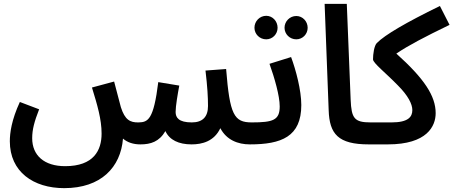

<svg xmlns="http://www.w3.org/2000/svg" viewBox="-20 -744 2352 996"><path d="M313 232C504 232 606 124 618 -25C641 -5 672 5 708 5C762 5 806 -9 838 -64C859 -18 907 5 974 5C1029 5 1091 -11 1123 -79C1155 -18 1214 5 1276 5C1320 5 1343 -20 1343 -54C1343 -85 1326 -109 1286 -109C1194 -109 1172 -148 1153 -386L1046 -378C1056 -293 1059 -240 1059 -194C1059 -138 1031 -109 975 -109C907 -109 891 -134 891 -163C891 -194 902 -257 910 -300L801 -318C777 -123 748 -110 699 -109C655 -108 628 -122 607 -188C601 -209 592 -244 572 -321L457 -290C485 -199 507 -125 507 -51C507 36 466 118 318 118C209 118 147 62 147 -27C147 -72 158 -113 183 -177L83 -215C40 -122 31 -55 31 -11C31 147 153 232 313 232Z M1361 -540C1394 -540 1420 -567 1420 -600C1420 -634 1394 -662 1361 -662C1327 -662 1300 -634 1300 -600C1300 -567 1327 -540 1361 -540ZM1517 -540C1550 -540 1576 -567 1576 -600C1576 -633 1550 -661 1517 -661C1483 -661 1456 -633 1456 -600C1456 -567 1483 -540 1517 -540Z M1276 5C1440 5 1543 -35 1543 -199C1543 -276 1515 -381 1490 -448L1378 -413C1404 -340 1431 -247 1431 -192C1431 -121 1397 -109 1286 -109Z M1893 5C1936 5 1960 -20 1960 -54C1960 -86 1942 -109 1903 -109C1818 -109 1803 -130 1799 -227L1779 -724H1664L1685 -172C1689 -49 1734 5 1893 5Z M1893 5H1992C2196 5 2240 -90 2240 -157C2240 -246 2181 -336 2036 -466C2098 -508 2180 -551 2312 -615L2262 -713C2086 -627 1978 -564 1935 -521C1921 -507 1915 -464 1915 -436C1915 -417 1982 -365 2044 -301C2097 -248 2119 -204 2119 -173C2119 -138 2098 -109 2011 -109H1903Z"/></svg>

Font: Noto Sans Arabic SemCond SemBd
Style: Regular
Weight: 600
Width: 4
Designer: Monotype Design Team, Nadine Chahine, Nizar Qandah and Khaled Hosny
Foundry: Monotype Imaging Inc.
Version: Version 2.012